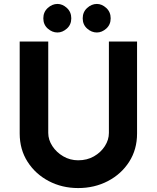

<svg xmlns="http://www.w3.org/2000/svg" viewBox="-20 -947 796 975"><path d="M225 -272Q225 -237 246 -205Q267 -173 301.5 -153Q336 -133 377 -133Q422 -133 457 -153Q492 -173 512.5 -205Q533 -237 533 -272V-736H676V-269Q676 -188 636 -125.5Q596 -63 528 -27.5Q460 8 377 8Q295 8 227.5 -27.5Q160 -63 120 -125.5Q80 -188 80 -269V-736H225ZM200 -854Q200 -886 222.5 -906.5Q245 -927 272 -927Q297.5 -927 319.7 -906.5Q342 -886 342 -854Q342 -821.9 319.7 -801.9Q297.3 -782 271.8 -782Q245 -782 222.5 -801.9Q200 -821.9 200 -854ZM400 -854Q400 -886 422.5 -906.5Q445 -927 472 -927Q497.5 -927 519.7 -906.5Q542 -886 542 -854Q542 -821.9 519.7 -801.9Q497.3 -782 471.8 -782Q445 -782 422.5 -801.9Q400 -821.9 400 -854Z"/></svg>

Font: Reem Kufi
Style: Regular
Weight: 400
Designer: Khaled Hosny
Version: Version 1.6